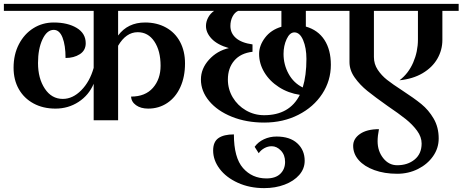

<svg xmlns="http://www.w3.org/2000/svg" viewBox="-32 -620 2385 990"><path d="M577 -564V-437Q627 -504 716 -504Q777 -504 824 -478Q871 -452 896.5 -404Q922 -356 922 -293Q922 -224 898 -171Q874 -118 830.5 -89Q787 -60 732 -60Q694 -60 669.5 -77.5Q645 -95 644 -122Q717 -122 756.5 -167Q796 -212 796 -281Q796 -358 764 -406Q732 -454 678 -454Q618 -454 577 -384V0H451V-188Q426 -129 373 -94.5Q320 -60 254 -60Q190 -60 141 -86.5Q92 -113 65 -160.5Q38 -208 38 -271Q38 -339 65.5 -392Q93 -445 140 -474.5Q187 -504 245 -504Q317 -504 363.5 -476Q410 -448 410 -397Q410 -360 379.5 -340.5Q349 -321 306 -321Q306 -386 290.5 -426Q275 -466 245 -466Q210 -466 187 -417Q164 -368 164 -295Q164 -216 199 -163Q234 -110 292 -110Q343 -110 387 -154.5Q431 -199 451 -270V-564H-12V-600H972V-564Z M1545 -564V-483Q1608 -465 1641 -414Q1674 -363 1674 -286Q1674 -204 1629.5 -136Q1585 -68 1506.5 -28Q1428 12 1330 12Q1238 12 1163.5 -18Q1089 -48 1046.5 -99Q1004 -150 1004 -210Q1004 -266 1045.5 -312Q1087 -358 1148 -372Q1089 -389 1059.5 -420Q1030 -451 1030 -486Q1030 -508 1041 -529Q1052 -550 1072 -564H948V-600H1710V-564ZM1419 -564H1196Q1178 -556 1167 -534.5Q1156 -513 1156 -486Q1156 -449 1184.5 -424Q1213 -399 1270 -391V-353Q1209 -346 1176 -307.5Q1143 -269 1143 -210Q1143 -160 1168 -118Q1193 -76 1236 -51Q1279 -26 1330 -26Q1461 -26 1514 -131Q1454 -140 1406 -171Q1358 -202 1331 -247Q1304 -292 1304 -342Q1304 -385 1334.5 -425.5Q1365 -466 1419 -482ZM1548 -316Q1548 -373 1531 -413Q1514 -453 1486 -453Q1462 -453 1446 -418.5Q1430 -384 1430 -342Q1430 -287 1456 -239.5Q1482 -192 1529 -169Q1548 -231 1548 -316Z M1539 209Q1539 250 1511 282Q1483 314 1435.5 332Q1388 350 1330 350Q1255 350 1194.5 322.5Q1134 295 1100.5 250.5Q1067 206 1067 156Q1067 111 1094.5 92Q1122 73 1174 73Q1174 193 1221 246.5Q1268 300 1342 300Q1389 300 1413.5 276Q1438 252 1438 215Q1438 179 1416.5 156.5Q1395 134 1369 134Q1349 134 1331 144Q1313 154 1302 170L1281 137Q1299 112 1329 98Q1359 84 1394 84Q1463 84 1501 119Q1539 154 1539 209Z M1789 132Q1789 95 1824.5 70.5Q1860 46 1922 46Q1915 81 1915 108Q1915 159 1944 195.5Q1973 232 2016 232Q2070 232 2106 202.5Q2142 173 2142 120Q2142 86 2118.5 54Q2095 22 2060 -6Q2025 -34 1966 -74Q1901 -120 1862.5 -151Q1824 -182 1797 -220Q1770 -258 1770 -300V-564H1686V-600H2333V-564H2249V-414Q2249 -362 2223 -317Q2197 -272 2147 -242.5Q2097 -213 2028 -206Q2074 -241 2098.5 -297.5Q2123 -354 2123 -416V-564H1896V-326Q1896 -290 1915.5 -260.5Q1935 -231 1963.5 -208.5Q1992 -186 2043 -153Q2103 -114 2140.5 -83.5Q2178 -53 2204 -8.5Q2230 36 2230 94Q2230 144 2201 185.5Q2172 227 2123 251.5Q2074 276 2016 276Q1950 276 1898 257Q1846 238 1817.5 205.5Q1789 173 1789 132Z"/></svg>

Font: Arya
Style: Bold
Weight: 700
Designer: Eduardo Rodriguez Tunni, Modular Infotech
Foundry: Eduardo Rodriguez Tunni, Modular Infotech
Version: Version 1.002